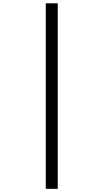

<svg xmlns="http://www.w3.org/2000/svg" viewBox="-20 -904 640 1187"><path d="M337 -883.5V263.5H263V-883.5Z"/></svg>

Font: JuliaMono Light
Style: Regular
Weight: 300
Monospace: yes
Designer: cormullion
Foundry: corm
Version: Version 0.054; ttfautohint (v1.8.4)